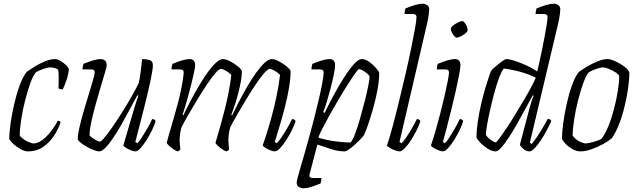

<svg xmlns="http://www.w3.org/2000/svg" viewBox="-20 -820 3461 1040"><path d="M130 0Q114 0 92 -12Q70 -24 52.5 -40Q35 -56 30 -68Q30 -100 37 -150Q44 -200 56.5 -254.5Q69 -309 86 -356Q103 -403 124 -430Q143 -444 170 -460.5Q197 -477 225.5 -488.5Q254 -500 278 -500Q291 -500 308.5 -489.5Q326 -479 339 -466Q352 -453 353 -444Q350 -414 339.5 -384Q329 -354 320 -336Q308 -336 297 -341Q298 -368 298 -398Q298 -428 295 -443Q284 -450 272.5 -452.5Q261 -455 254 -455Q238 -455 214.5 -446.5Q191 -438 175 -429Q160 -413 145 -371.5Q130 -330 116.5 -277.5Q103 -225 95 -173.5Q87 -122 87 -85Q107 -63 130 -53Q153 -43 161 -43Q183 -43 207 -60Q231 -77 253.5 -105.5Q276 -134 293 -166Q305 -166 308 -157Q297 -123 274 -87Q251 -51 215.5 -25.5Q180 0 130 0Z M517 0Q505 0 486.5 -7.5Q468 -15 448.5 -26Q429 -37 416 -48Q403 -59 401 -65Q401 -90 410.5 -131Q420 -172 433.5 -218.5Q447 -265 460.5 -308.5Q474 -352 483.5 -384.5Q493 -417 493 -428Q493 -444 474 -444H427Q427 -450 428.5 -459.5Q430 -469 432 -474Q461 -486 484.5 -493Q508 -500 527 -500Q539 -500 548.5 -492Q558 -484 558 -466Q558 -459 548.5 -427Q539 -395 525.5 -349.5Q512 -304 498 -254Q484 -204 474.5 -159.5Q465 -115 465 -86Q479 -72 496.5 -62.5Q514 -53 521 -53Q528 -53 545.5 -74Q563 -95 587.5 -130Q612 -165 638.5 -207Q665 -249 689.5 -291.5Q714 -334 731 -369Q737 -392 741.5 -427.5Q746 -463 750 -500Q771 -500 789.5 -495Q808 -490 808 -466Q808 -443 795 -382Q782 -321 760.5 -235.5Q739 -150 713 -51L724 -44Q733 -52 747.5 -74.5Q762 -97 778 -124.5Q794 -152 804 -175Q818 -175 823 -164Q817 -143 803.5 -115Q790 -87 773.5 -61Q757 -35 741 -17.5Q725 0 713 0Q705 0 690.5 -5.5Q676 -11 663.5 -18.5Q651 -26 648 -32L696 -196Q708 -237 717.5 -266.5Q727 -296 729 -301L724 -304Q705 -270 683.5 -229Q662 -188 639 -147.5Q616 -107 593.5 -73.5Q571 -40 551.5 -20Q532 0 517 0Z M943 0Q938 0 924.5 -8.5Q911 -17 898.5 -28Q886 -39 883 -46Q886 -59 895 -90.5Q904 -122 917 -166Q930 -210 943 -259Q952 -292 959.5 -328Q967 -364 971 -392Q975 -420 975 -428Q975 -444 956 -444H909Q909 -450 910.5 -459.5Q912 -469 914 -474Q943 -486 966.5 -493Q990 -500 1009 -500Q1021 -500 1029 -492Q1037 -484 1037 -466Q1037 -455 1031 -427Q1025 -399 1015.5 -361Q1006 -323 994 -280.5Q982 -238 969 -199L973 -195Q989 -230 1010.5 -270.5Q1032 -311 1055.5 -351.5Q1079 -392 1103 -425.5Q1127 -459 1149 -479.5Q1171 -500 1188 -500Q1204 -500 1227.5 -487.5Q1251 -475 1269.5 -459.5Q1288 -444 1290 -435Q1290 -402 1280.5 -357.5Q1271 -313 1258 -270.5Q1245 -228 1233 -199L1237 -195Q1254 -230 1275 -270.5Q1296 -311 1319.5 -351.5Q1343 -392 1367 -425.5Q1391 -459 1413 -479.5Q1435 -500 1452 -500Q1468 -500 1491.5 -487.5Q1515 -475 1533.5 -459.5Q1552 -444 1554 -435Q1554 -396 1546 -347.5Q1538 -299 1525.5 -249.5Q1513 -200 1500.5 -157Q1488 -114 1479 -85.5Q1470 -57 1468 -51L1479 -44Q1488 -52 1503.5 -74.5Q1519 -97 1535 -124.5Q1551 -152 1562 -175Q1576 -175 1581 -164Q1575 -143 1561 -115Q1547 -87 1530.5 -61Q1514 -35 1497 -17.5Q1480 0 1468 0Q1460 0 1445.5 -5.5Q1431 -11 1418.5 -18.5Q1406 -26 1403 -32Q1408 -45 1420.5 -84Q1433 -123 1448.5 -178Q1464 -233 1477 -294.5Q1490 -356 1497 -414Q1484 -428 1466.5 -437.5Q1449 -447 1441 -447Q1431 -447 1411 -424Q1391 -401 1366 -364Q1341 -327 1315 -284Q1289 -241 1265.5 -200.5Q1242 -160 1227 -130Q1222 -113 1219.5 -94.5Q1217 -76 1217 -58Q1217 -46 1218.5 -34.5Q1220 -23 1221 -12Q1220 -9 1217 -6Q1214 -3 1207 0Q1202 0 1188.5 -8.5Q1175 -17 1162.5 -28Q1150 -39 1147 -46Q1149 -54 1157.5 -82.5Q1166 -111 1177.5 -151.5Q1189 -192 1199 -233Q1210 -277 1219 -323.5Q1228 -370 1233 -414Q1220 -428 1202.5 -437.5Q1185 -447 1177 -447Q1167 -447 1147 -424Q1127 -401 1102 -364Q1077 -327 1051 -284Q1025 -241 1001.5 -200.5Q978 -160 963 -130Q958 -113 955.5 -94.5Q953 -76 953 -58Q953 -46 954.5 -34.5Q956 -23 957 -12Q956 -9 953 -6Q950 -3 943 0Z M1623 200Q1611 200 1599 193Q1587 186 1587 169Q1587 157 1606.5 91.5Q1626 26 1657 -86Q1668 -126 1681 -176.5Q1694 -227 1706 -278Q1718 -329 1725.5 -369Q1733 -409 1733 -428Q1733 -444 1714 -444H1667Q1667 -450 1668.5 -459.5Q1670 -469 1672 -474Q1701 -486 1724.5 -493Q1748 -500 1767 -500Q1779 -500 1787 -492Q1795 -484 1795 -466Q1795 -450 1788 -415.5Q1781 -381 1770.5 -341Q1760 -301 1749.5 -266Q1739 -231 1731 -213L1738 -208Q1759 -251 1786 -301.5Q1813 -352 1841.5 -397Q1870 -442 1895.5 -471Q1921 -500 1939 -500Q1959 -500 1980 -485Q2001 -470 2016.5 -452Q2032 -434 2034 -425Q2034 -388 2026.5 -344Q2019 -300 2007.5 -256.5Q1996 -213 1984 -175.5Q1972 -138 1962.5 -114Q1953 -90 1950 -86Q1945 -79 1931.5 -65Q1918 -51 1901.5 -36Q1885 -21 1870 -10.5Q1855 0 1846 0Q1813 0 1778 -11Q1743 -22 1699 -37L1657 124Q1654 136 1659.5 140Q1665 144 1675 144H1721Q1721 150 1719.5 159.5Q1718 169 1716 174Q1687 186 1663.5 193Q1640 200 1623 200ZM1879 -48Q1890 -60 1903.5 -95.5Q1917 -131 1930.5 -178.5Q1944 -226 1956 -273Q1968 -320 1975 -356.5Q1982 -393 1982 -405Q1978 -415 1966 -424Q1954 -433 1942.5 -439.5Q1931 -446 1925 -446Q1921 -446 1904 -422.5Q1887 -399 1862.5 -360.5Q1838 -322 1812 -278Q1786 -234 1762.5 -191.5Q1739 -149 1723 -117.5Q1707 -86 1705 -74Q1752 -60 1800 -54Q1848 -48 1879 -48Z M2144 0Q2136 0 2120.5 -5.5Q2105 -11 2092 -18.5Q2079 -26 2076 -32Q2089 -69 2107 -136Q2125 -203 2144 -282Q2161 -351 2177.5 -422.5Q2194 -494 2207 -557.5Q2220 -621 2228 -666Q2236 -711 2236 -728Q2236 -744 2217 -744H2171Q2171 -750 2172.5 -759.5Q2174 -769 2176 -774Q2205 -786 2228.5 -793Q2252 -800 2269 -800Q2281 -800 2293 -793Q2305 -786 2305 -769Q2305 -765 2302.5 -743Q2300 -721 2294 -695L2144 -51L2155 -44Q2164 -52 2179.5 -74.5Q2195 -97 2211 -124.5Q2227 -152 2238 -175Q2252 -175 2257 -164Q2251 -143 2237 -115Q2223 -87 2206.5 -61Q2190 -35 2173 -17.5Q2156 0 2144 0Z M2379 0Q2371 0 2356.5 -5.5Q2342 -11 2329.5 -18.5Q2317 -26 2314 -32Q2325 -62 2338 -107Q2351 -152 2364 -202.5Q2377 -253 2388 -300.5Q2399 -348 2405.5 -382Q2412 -416 2412 -428Q2412 -444 2393 -444H2346Q2346 -450 2347.5 -459.5Q2349 -469 2351 -474Q2380 -486 2403.5 -493Q2427 -500 2446 -500Q2458 -500 2466 -492Q2474 -484 2474 -466Q2474 -452 2467 -415Q2460 -378 2449 -329Q2438 -280 2425 -227.5Q2412 -175 2400 -128.5Q2388 -82 2379 -51L2390 -44Q2399 -52 2413.5 -74.5Q2428 -97 2444 -124.5Q2460 -152 2470 -175Q2484 -175 2489 -164Q2483 -143 2469.5 -115Q2456 -87 2439.5 -61Q2423 -35 2407 -17.5Q2391 0 2379 0ZM2453 -616Q2448 -616 2440.5 -624.5Q2433 -633 2427.5 -644.5Q2422 -656 2422 -664Q2422 -672 2434.5 -682Q2447 -692 2462 -699Q2477 -706 2484 -706Q2490 -706 2497 -697Q2504 -688 2508.5 -676.5Q2513 -665 2513 -657Q2513 -649 2501.5 -639.5Q2490 -630 2475.5 -623Q2461 -616 2453 -616Z M2664 0Q2645 0 2621.5 -15Q2598 -30 2580.5 -48.5Q2563 -67 2561 -75Q2561 -114 2568 -161Q2575 -208 2586 -255.5Q2597 -303 2609 -343.5Q2621 -384 2630 -410Q2639 -436 2643 -440Q2650 -448 2666.5 -462Q2683 -476 2699.5 -488Q2716 -500 2724 -500Q2738 -500 2766.5 -491Q2795 -482 2828.5 -467Q2862 -452 2890 -433Q2893 -445 2899.5 -474Q2906 -503 2914 -540.5Q2922 -578 2929 -616Q2936 -654 2941 -684.5Q2946 -715 2946 -728Q2946 -744 2927 -744H2881Q2881 -750 2882.5 -759.5Q2884 -769 2886 -774Q2915 -786 2938.5 -793Q2962 -800 2979 -800Q2991 -800 3003 -793Q3015 -786 3015 -769Q3015 -765 3012.5 -742.5Q3010 -720 3004 -695L2850 -47L2860 -40Q2870 -51 2887 -76Q2904 -101 2920.5 -129Q2937 -157 2947 -176Q2956 -176 2960.5 -172Q2965 -168 2966 -164Q2957 -143 2942 -115Q2927 -87 2910 -61Q2893 -35 2876.5 -17.5Q2860 0 2848 0Q2831 0 2815.5 -13Q2800 -26 2796 -36L2848 -233Q2855 -258 2861 -276.5Q2867 -295 2871 -301L2866 -304Q2847 -270 2825 -229Q2803 -188 2780 -147.5Q2757 -107 2735 -73.5Q2713 -40 2695 -20Q2677 0 2664 0ZM2665 -49Q2669 -49 2684 -69Q2699 -89 2721 -121.5Q2743 -154 2767 -193.5Q2791 -233 2814.5 -272.5Q2838 -312 2856 -345.5Q2874 -379 2882 -399Q2815 -434 2709 -449Q2697 -435 2683.5 -399Q2670 -363 2657.5 -316.5Q2645 -270 2634.5 -223.5Q2624 -177 2618 -141Q2612 -105 2612 -90Q2619 -76 2638 -62.5Q2657 -49 2665 -49Z M3124 0Q3103 0 3081.5 -12Q3060 -24 3044.5 -40Q3029 -56 3024 -68Q3024 -100 3030.5 -150Q3037 -200 3049 -254.5Q3061 -309 3077.5 -356Q3094 -403 3115 -430Q3134 -444 3162 -460.5Q3190 -477 3219 -488.5Q3248 -500 3272 -500Q3284 -500 3302.5 -492.5Q3321 -485 3340 -474Q3359 -463 3372.5 -450.5Q3386 -438 3389 -427Q3389 -389 3382 -340.5Q3375 -292 3362.5 -241Q3350 -190 3332.5 -145.5Q3315 -101 3294 -71Q3276 -56 3246.5 -39.5Q3217 -23 3184 -11.5Q3151 0 3124 0ZM3149 -43Q3158 -43 3176.5 -47Q3195 -51 3213 -57Q3231 -63 3238 -68Q3258 -94 3275.5 -137Q3293 -180 3306 -230Q3319 -280 3326.5 -327Q3334 -374 3334 -407Q3332 -417 3314.5 -428Q3297 -439 3277.5 -447Q3258 -455 3248 -455Q3232 -455 3209 -446.5Q3186 -438 3170 -429Q3155 -413 3140 -371.5Q3125 -330 3111.5 -277.5Q3098 -225 3090 -173.5Q3082 -122 3082 -85Q3099 -63 3120.5 -53Q3142 -43 3149 -43Z"/></svg>

Font: Texturina 72pt 72pt Thin
Style: Italic
Weight: 100
Italic angle: -11°
Designer: Guillermo Torres Carreño
Foundry: Omnibus-Type
Version: Version 1.002; ttfautohint (v1.8.3)